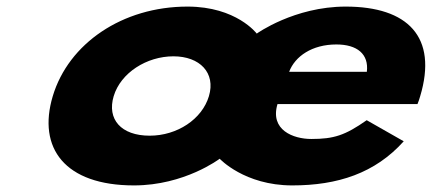

<svg xmlns="http://www.w3.org/2000/svg" viewBox="-20 -548 1311 583"><path d="M1247.7 -232C1250.5 -238 1253.8 -249 1255.9 -256C1309.8 -436 1218.3 -528 1029.7 -528C873.6 -528 759.6 -446 759.6 -446C759.6 -446 698.2 -528 549.4 -528C351.6 -528 188.1 -416 140.2 -256C93 -98 177.2 15 386.9 15C540.6 15 647.1 -66 647.1 -66C647.1 -66 722.1 15 867.3 15C1005.3 15 1118.9 -22 1205.9 -119L1093.5 -183C1027.7 -137 994.2 -126 925.2 -126C870.8 -126 799 -153 822.6 -232ZM858 -330C875.7 -377 927.6 -413 1001.4 -413C1064.3 -413 1100.4 -384 1093.9 -330ZM325.2 -256C346.5 -327 425.5 -377 506.6 -377C586.5 -377 635.6 -327 614.4 -256C593.5 -186 518 -136 434.5 -136C347.4 -136 304.3 -186 325.2 -256Z"/></svg>

Font: Hussar
Style: BdSuprExtOblThree
Weight: 700
Foundry: Cannot Into Space Fonts
Version: Version 2.00